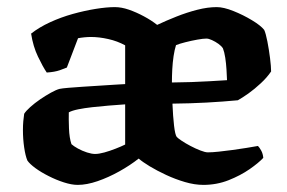

<svg xmlns="http://www.w3.org/2000/svg" viewBox="-20 -520 806 540"><path d="M198.5 0Q181.5 0 159.8 -7Q138 -14 116.8 -24.8Q95.5 -35.5 79.5 -47.2Q63.5 -59 57 -68.5Q51.5 -81.5 48 -105.2Q44.5 -129 44.5 -154Q44.5 -167.5 45.5 -179Q46.5 -190.5 48 -200Q53 -208 65.2 -219Q77.5 -230 93.2 -240.8Q109 -251.5 123.5 -259.5Q138 -267.5 147.5 -270Q154.5 -271.5 171.8 -273Q189 -274.5 212.2 -276Q235.5 -277.5 259.2 -279Q283 -280.5 302.8 -281.8Q322.5 -283 332 -283.5V-392.5Q310 -404.5 284.5 -410.2Q259 -416 235.5 -416Q227 -416 217 -415Q207 -414 199.5 -412.5L168 -330Q162.5 -327.5 148.2 -322.5Q134 -317.5 111.5 -316Q100.5 -332 86.8 -360.8Q73 -389.5 67.5 -425.5Q90.5 -443.5 121 -457.5Q151.5 -471.5 184.8 -480.8Q218 -490 249 -495Q280 -500 303 -500Q321.5 -500 342.5 -492.8Q363.5 -485.5 384.5 -474.2Q405.5 -463 422 -450Q447.5 -462 476.5 -473.5Q505.5 -485 534.8 -492.5Q564 -500 589.5 -500Q609 -500 636.5 -489Q664 -478 688.5 -463.2Q713 -448.5 723 -436Q727.5 -426.5 732 -403.5Q736.5 -380.5 739.5 -356.5Q742.5 -332.5 742.5 -319Q731 -302 713.5 -285.8Q696 -269.5 678.8 -257.2Q661.5 -245 649 -238Q607 -234 560.5 -231.5Q514 -229 465 -228.5Q466.5 -192.5 469.5 -166.8Q472.5 -141 477 -135Q480 -131.5 490.8 -124.2Q501.5 -117 515.8 -109.5Q530 -102 543.5 -96.8Q557 -91.5 564.5 -91.5Q577 -91.5 595.5 -93.5Q614 -95.5 634.2 -98.2Q654.5 -101 673.2 -104Q692 -107 705.5 -109.5Q710 -105 714.8 -96.2Q719.5 -87.5 720.5 -76Q707.5 -62 682 -44.2Q656.5 -26.5 623 -13.2Q589.5 0 552 0Q527.5 0 500.2 -8Q473 -16 447.2 -28Q421.5 -40 401.2 -52.2Q381 -64.5 370 -74Q346 -55 315.5 -38Q285 -21 254.5 -10.5Q224 0 198.5 0ZM247.5 -87Q258 -87 273.5 -91.2Q289 -95.5 305 -101.8Q321 -108 332 -113.5V-226.5Q309.5 -225 285.5 -223Q261.5 -221 239.2 -218.5Q217 -216 199.8 -212.5Q182.5 -209 173.5 -204Q173 -186 174 -159Q175 -132 181 -114.5Q187 -109 199.2 -102.2Q211.5 -95.5 224.8 -91.2Q238 -87 247.5 -87ZM463.5 -288Q493 -288.5 518.5 -289.2Q544 -290 568.5 -291.5Q593 -293 618.5 -294.5Q618 -307.5 617 -324.5Q616 -341.5 613.5 -357.8Q611 -374 607 -384Q603 -390.5 594.2 -396.8Q585.5 -403 576.2 -407.2Q567 -411.5 560.5 -411.5Q551.5 -411.5 534.8 -408.5Q518 -405.5 501.2 -401.2Q484.5 -397 475 -393Q471 -380.5 468.2 -362.2Q465.5 -344 464.5 -324.8Q463.5 -305.5 463.5 -288Z"/></svg>

Font: Texturina Medium
Style: Regular
Weight: 500
Designer: Guillermo Torres Carreño
Foundry: Omnibus-Type
Version: Version 1.003